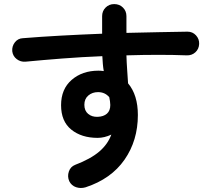

<svg xmlns="http://www.w3.org/2000/svg" viewBox="-20 -847 1040 940"><path d="M399 70Q375 77 352.5 69.5Q330 62 319 40Q309 17 317 -7Q325 -31 348 -40Q424 -69 466 -105Q508 -141 525 -188Q491 -172 458 -172Q379 -172 329 -212.5Q279 -253 279 -332Q279 -411 331 -456Q383 -501 462 -501Q469 -501 475 -500.5Q481 -500 488 -499Q485 -516 483.5 -534Q482 -552 481 -572Q381 -568 284.5 -560.5Q188 -553 105 -545Q81 -543 62 -557.5Q43 -572 40 -596Q38 -621 53 -640Q68 -659 92 -660Q177 -667 277 -672.5Q377 -678 480 -682V-768Q480 -793 497 -810Q514 -827 539 -827Q565 -827 582 -810Q599 -793 599 -768V-686Q682 -688 758 -689.5Q834 -691 898 -692Q923 -692 939.5 -674Q956 -656 955 -632Q954 -607 936.5 -591Q919 -575 894 -576Q766 -581 599 -576Q600 -541 602.5 -506Q605 -471 607 -439Q655 -382 655 -284Q655 -159 589.5 -65Q524 29 399 70ZM458 -275Q487 -276 503.5 -290.5Q520 -305 520 -333Q520 -341 518.5 -351Q517 -361 515 -371Q494 -396 460 -396Q432 -396 412.5 -379.5Q393 -363 393 -334Q393 -305 411.5 -289.5Q430 -274 458 -275Z"/></svg>

Font: Zen Maru Gothic
Style: Bold
Weight: 700
Designer: Yoshimichi Ohira
Foundry: Positype
Version: Version 1.001